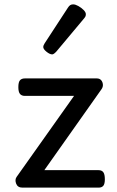

<svg xmlns="http://www.w3.org/2000/svg" viewBox="-20 -859 535 879"><path d="M83 0Q61 0 54 -18Q47 -36 56 -49L319 -420H94Q79 -420 71.5 -429Q64 -438 64 -460Q64 -483 71.5 -491.5Q79 -500 94 -500H423Q436 -500 443 -492Q450 -484 451 -472.5Q452 -461 445 -451L183 -80H431Q446 -80 453 -70.5Q460 -61 460 -38Q460 -17 453 -8.5Q446 0 431 0ZM219 -610Q208 -610 193 -622Q178 -634 178 -644Q178 -647 179 -650Q180 -653 184 -660L291 -824Q296 -832 301.5 -835.5Q307 -839 315 -839Q325 -839 338.5 -831.5Q352 -824 362.5 -813.5Q373 -803 373 -794Q373 -787 370.5 -782.5Q368 -778 361 -770L238 -623Q226 -610 219 -610Z"/></svg>

Font: Playwrite DE Grund
Style: Regular
Weight: 400
Designer: Veronika Burian, José Scaglione
Foundry: TypeTogether
Version: Version 1.002